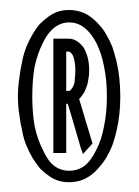

<svg xmlns="http://www.w3.org/2000/svg" viewBox="-20 -664 283 392"><path d="M133.8 -519.5Q133.8 -510.7 132.8 -503.9Q132.8 -496.1 130.9 -491.2Q128.9 -485.4 126 -482.4Q124 -478.5 120.1 -478.5Q120.1 -478.5 117.2 -478.5Q115.2 -478.5 115.2 -478.5Q115.2 -478.5 115.2 -518.6Q115.2 -558.6 115.2 -558.6Q115.2 -558.6 117.2 -558.6Q120.1 -558.6 120.1 -558.6Q120.1 -558.6 120.1 -558.6Q120.1 -558.6 120.1 -558.6Q123 -558.6 125 -555.7Q127.9 -553.7 129.9 -547.9Q131.8 -543 132.8 -535.2Q133.8 -528.3 133.8 -519.5Q133.8 -519.5 133.8 -519.5Q133.8 -519.5 133.8 -519.5ZM168.9 -371.1Q168.9 -371.1 155.3 -416Q141.6 -461.9 141.6 -461.9Q141.6 -461.9 141.6 -461.9Q141.6 -461.9 141.6 -461.9Q145.5 -465.8 149.4 -471.7Q153.3 -476.6 156.2 -485.4Q159.2 -492.2 160.2 -501Q162.1 -509.8 162.1 -519.5Q162.1 -519.5 162.1 -519.5Q162.1 -519.5 162.1 -519.5Q162.1 -534.2 159.2 -545.9Q156.2 -557.6 150.4 -567.4Q143.6 -576.2 136.7 -580.1Q128.9 -585 121.1 -585Q121.1 -585 105.5 -585Q88.9 -585 88.9 -585Q88.9 -585 88.9 -554.7Q88.9 -525.4 88.9 -486.3Q88.9 -438.5 88.9 -395.5Q88.9 -351.6 88.9 -351.6Q88.9 -351.6 101.6 -351.6Q115.2 -351.6 115.2 -351.6Q115.2 -351.6 115.2 -365.2Q115.2 -377.9 115.2 -394.5Q115.2 -415 115.2 -433.6Q115.2 -452.1 115.2 -452.1Q115.2 -452.1 116.2 -452.1Q118.2 -452.1 118.2 -452.1Q118.2 -452.1 124 -433.6Q129.9 -414.1 135.7 -393.6Q140.6 -377 144.5 -363.3Q149.4 -349.6 149.4 -349.6Q149.4 -349.6 159.2 -360.4Q168.9 -371.1 168.9 -371.1ZM198.2 -466.8Q198.2 -433.6 192.4 -406.2Q187.5 -378.9 176.8 -358.4Q166 -335.9 152.3 -325.2Q138.7 -315.4 121.1 -315.4Q121.1 -315.4 121.1 -315.4Q121.1 -315.4 121.1 -315.4Q104.5 -315.4 90.8 -325.2Q77.1 -335.9 67.4 -358.4Q56.6 -378.9 50.8 -406.2Q45.9 -433.6 45.9 -466.8Q45.9 -466.8 45.9 -466.8Q45.9 -466.8 45.9 -466.8Q45.9 -501 50.8 -528.3Q56.6 -554.7 67.4 -576.2Q77.1 -596.7 90.8 -607.4Q104.5 -618.2 121.1 -618.2Q121.1 -618.2 121.1 -618.2Q121.1 -618.2 121.1 -618.2Q138.7 -618.2 152.3 -607.4Q166 -596.7 176.8 -576.2Q187.5 -554.7 192.4 -528.3Q198.2 -501 198.2 -466.8Q198.2 -466.8 198.2 -466.8Q198.2 -466.8 198.2 -466.8ZM225.6 -466.8Q225.6 -486.3 223.6 -504.9Q221.7 -522.5 217.8 -539.1Q213.9 -554.7 209 -569.3Q203.1 -583 196.3 -594.7Q189.5 -606.4 180.7 -615.2Q172.9 -624 163.1 -630.9Q153.3 -637.7 142.6 -640.6Q131.8 -643.6 121.1 -643.6Q121.1 -643.6 121.1 -643.6Q121.1 -643.6 121.1 -643.6Q109.4 -643.6 99.6 -640.6Q89.8 -637.7 80.1 -630.9Q70.3 -624 61.5 -615.2Q53.7 -606.4 46.9 -594.7Q40 -583 34.2 -569.3Q28.3 -554.7 25.4 -539.1Q21.5 -522.5 19.5 -504.9Q16.6 -486.3 16.6 -466.8Q16.6 -466.8 16.6 -466.8Q16.6 -466.8 16.6 -466.8Q16.6 -447.3 19.5 -429.7Q21.5 -412.1 25.4 -396.5Q28.3 -379.9 34.2 -366.2Q40 -352.5 46.9 -340.8Q53.7 -330.1 61.5 -320.3Q70.3 -311.5 80.1 -304.7Q89.8 -297.9 99.6 -294.9Q109.4 -292 121.1 -292Q121.1 -292 121.1 -292Q121.1 -292 121.1 -292Q131.8 -292 142.6 -294.9Q153.3 -297.9 163.1 -304.7Q172.9 -311.5 180.7 -320.3Q189.5 -330.1 196.3 -340.8Q203.1 -352.5 209 -366.2Q213.9 -379.9 217.8 -396.5Q221.7 -412.1 223.6 -429.7Q225.6 -447.3 225.6 -466.8Q225.6 -466.8 225.6 -466.8Q225.6 -466.8 225.6 -466.8Z"/></svg>

Font: AgendaMediumCondGoodkids
Style: AgendaMediumCondGoodkids
Weight: 500
Designer: ""
Version: ""